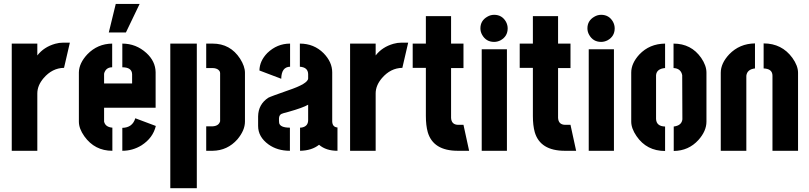

<svg xmlns="http://www.w3.org/2000/svg" viewBox="-20 -783 4201 997"><path d="M41 0V-556.6H173.8V-495.1Q208 -539.1 266.6 -555.7Q287.1 -561.5 307.6 -561.5H342.8L312.5 -430.7Q251 -429.7 206.1 -377Q173.8 -338.9 173.8 -297.9V0Z M544.9 -614.3 581.1 -762.7H705.1L633.8 -614.3ZM389.6 -151.4V-407.2Q390.6 -455.1 433.6 -501Q486.3 -555.7 562.5 -556.6V-433.6Q534.2 -433.6 523.4 -409.2Q520.5 -403.3 520.5 -398.4V-349.6H666V-397.5Q665 -433.6 615.2 -433.6V-556.6Q686.5 -556.6 740.2 -507.8Q787.1 -464.8 788.1 -408.2V-223.6H520.5V-151.4Q527.3 -123 563.5 -120.1V0Q471.7 0 418 -75.2Q389.6 -115.2 389.6 -151.4ZM615.2 0V-119.1Q668 -120.1 682.6 -168.9L789.1 -128.9Q774.4 -66.4 714.8 -28.3Q668.9 0 615.2 0Z M1050.8 0V-127H1084Q1116.2 -128.9 1123 -153.3V-403.3Q1123 -416 1107.4 -424.8Q1096.7 -429.7 1084 -429.7H1050.8V-556.6H1084Q1175.8 -556.6 1226.6 -478.5Q1252 -438.5 1252 -405.3V-151.4Q1252 -106.4 1212.9 -59.6Q1161.1 -1 1084 0ZM864.3 194.3V-556.6H1002V194.3Z M1320.3 -128.9Q1320.3 -72.3 1374 -33.2Q1419.9 0 1485.4 0V-120.1Q1435.5 -120.1 1429.7 -143.6Q1428.7 -149.4 1428.7 -155.3V-168.9Q1429.7 -185.5 1441.4 -191.4Q1446.3 -194.3 1477.5 -202.1Q1553.7 -223.6 1580.1 -239.3V-159.2Q1580.1 -129.9 1552.7 -122.1Q1545.9 -120.1 1538.1 -120.1V0Q1598.6 -1 1636.7 -31.2Q1672.9 0 1732.4 0V-121.1Q1706.1 -123 1705.1 -152.3V-407.2Q1705.1 -460.9 1660.2 -506.8Q1610.4 -556.6 1537.1 -556.6V-436.5Q1579.1 -433.6 1580.1 -398.4V-376Q1580.1 -348.6 1475.6 -313.5Q1385.7 -282.2 1373 -275.4Q1321.3 -241.2 1320.3 -178.7ZM1327.1 -417 1440.4 -374Q1441.4 -435.5 1486.3 -436.5V-556.6Q1418.9 -556.6 1368.2 -507.8Q1328.1 -466.8 1327.1 -417Z M1797.9 0V-556.6H1930.7V-495.1Q1964.8 -539.1 2023.4 -555.7Q2043.9 -561.5 2064.5 -561.5H2099.6L2069.3 -430.7Q2007.8 -429.7 1962.9 -377Q1930.7 -338.9 1930.7 -297.9V0Z M2123 -430.7V-556.6H2191.4V-699.2H2322.3V-556.6H2386.7V-429.7H2322.3V-170.9Q2324.2 -135.7 2358.4 -134.8H2386.7L2416 0H2357.4Q2229.5 0 2201.2 -96.7Q2191.4 -131.8 2191.4 -180.7V-430.7Z M2474.6 -635.7Q2474.6 -675.8 2510.7 -696.3Q2527.3 -706.1 2545.9 -706.1Q2586.9 -706.1 2607.4 -669.9Q2616.2 -653.3 2616.2 -635.7Q2616.2 -594.7 2580.1 -574.2Q2563.5 -565.4 2545.9 -565.4Q2503.9 -565.4 2483.4 -602.5Q2474.6 -618.2 2474.6 -635.7ZM2481.4 0V-527.3H2612.3V0Z M2678.7 -430.7V-556.6H2747.1V-699.2H2877.9V-556.6H2942.4V-429.7H2877.9V-170.9Q2879.9 -135.7 2914.1 -134.8H2942.4L2971.7 0H2913.1Q2785.2 0 2756.8 -96.7Q2747.1 -131.8 2747.1 -180.7V-430.7Z M3030.3 -635.7Q3030.3 -675.8 3066.4 -696.3Q3083 -706.1 3101.6 -706.1Q3142.6 -706.1 3163.1 -669.9Q3171.9 -653.3 3171.9 -635.7Q3171.9 -594.7 3135.7 -574.2Q3119.1 -565.4 3101.6 -565.4Q3059.6 -565.4 3039.1 -602.5Q3030.3 -618.2 3030.3 -635.7ZM3037.1 0V-527.3H3168V0Z M3257.8 -151.4V-406.2Q3257.8 -454.1 3299.8 -500Q3352.5 -555.7 3433.6 -556.6V-429.7Q3389.6 -425.8 3386.7 -392.6V-165Q3388.7 -127 3433.6 -126V1Q3337.9 1 3285.2 -76.2Q3257.8 -116.2 3257.8 -151.4ZM3478.5 1V-126Q3519.5 -130.9 3523.4 -163.1L3522.5 -392.6Q3515.6 -427.7 3477.5 -429.7V-556.6Q3569.3 -556.6 3621.1 -482.4Q3648.4 -442.4 3648.4 -406.2V-151.4Q3648.4 -102.5 3606.4 -55.7Q3555.7 0 3478.5 1Z M3722.7 0V-405.3Q3722.7 -454.1 3766.6 -501Q3820.3 -556.6 3900.4 -557.6V-427.7Q3859.4 -422.9 3855.5 -389.6V0ZM3945.3 -427.7V-557.6Q4040 -557.6 4094.7 -482.4Q4124 -441.4 4124 -405.3V0H3991.2V-389.6Q3991.2 -421.9 3955.1 -426.8Q3950.2 -427.7 3945.3 -427.7Z"/></svg>

Font: Post No Bills Jaffna ExtraBold
Style: Regular
Weight: 800
Designer: Kosala Senevirathne, Siva Puranthara, Lasantha Premarathna, Tharique Azeez
Foundry: Mooniak
Version: Version 1.220 ; ttfautohint (v1.6)